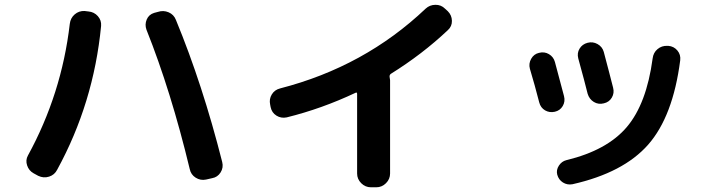

<svg xmlns="http://www.w3.org/2000/svg" viewBox="-20 -752 3040 802"><path d="M772.5 -45.9Q694.3 -371.1 591.8 -627.9Q584 -649.4 592.8 -670.4Q601.6 -691.4 624 -698.2L638.7 -702.1Q662.1 -710 684.1 -700.7Q706.1 -691.4 714.8 -668.9Q826.2 -399.4 908.2 -75.2Q914.1 -51.8 901.4 -31.7Q888.7 -11.7 866.2 -7.8L840.8 -2Q817.4 2.9 797.4 -9.8Q777.3 -22.5 772.5 -45.9ZM349.6 -704.1Q373 -702.1 388.7 -684.6Q404.3 -667 402.3 -643.6Q371.1 -321.3 218.8 -43Q208 -21.5 185.1 -14.2Q162.1 -6.8 139.6 -17.6L120.1 -28.3Q100.6 -39.1 93.3 -61Q85.9 -83 96.7 -102.5Q237.3 -359.4 271.5 -652.3Q274.4 -676.8 292 -691.9Q309.6 -707 333 -706.1Z M1110.4 -304.7 1108.4 -315.4Q1103.5 -337.9 1115.2 -357.4Q1127 -377 1150.4 -382.8Q1502.9 -473.6 1757.8 -715.8Q1774.4 -731.4 1798.3 -731.9Q1822.3 -732.4 1838.9 -715.8L1850.6 -705.1Q1867.2 -688.5 1867.7 -665Q1868.2 -641.6 1850.6 -626Q1744.1 -525.4 1612.3 -443.4Q1606.4 -438.5 1607.4 -430.7Q1609.4 -420.9 1609.4 -417V-27.3Q1609.4 -3.9 1592.3 13.2Q1575.2 30.3 1551.8 30.3H1529.3Q1505.9 30.3 1488.8 13.2Q1471.7 -3.9 1471.7 -27.3V-359.4Q1471.7 -368.2 1464.8 -364.3Q1324.2 -297.9 1177.7 -261.7Q1154.3 -256.8 1134.8 -269Q1115.2 -281.2 1110.4 -304.7Z M2771.5 -560.5Q2794.9 -558.6 2809.6 -541Q2824.2 -523.4 2821.3 -500Q2791 -265.6 2687.5 -147.9Q2584 -30.3 2371.1 17.6Q2349.6 21.5 2331.5 10.3Q2313.5 -1 2307.6 -22.5Q2302.7 -42 2314.5 -60.1Q2326.2 -78.1 2345.7 -83Q2515.6 -124 2598.1 -221.2Q2680.7 -318.4 2706.1 -507.8Q2709 -532.2 2726.6 -546.9Q2744.1 -561.5 2767.6 -560.5ZM2232.4 -324.2Q2213.9 -396.5 2193.4 -464.8Q2187.5 -486.3 2198.7 -506.3Q2210 -526.4 2231.4 -531.2Q2253.9 -537.1 2272.9 -525.9Q2292 -514.6 2297.9 -493.2Q2301.8 -479.5 2335.9 -350.6Q2341.8 -328.1 2330.6 -309.1Q2319.3 -290 2297.4 -285.2Q2275.4 -280.3 2256.8 -291Q2238.3 -301.8 2232.4 -324.2ZM2502 -320.3Q2479.5 -314.5 2460.4 -326.2Q2441.4 -337.9 2434.6 -360.4Q2422.9 -408.2 2395.5 -507.8Q2389.6 -530.3 2400.9 -548.8Q2412.1 -567.4 2434.1 -573.2Q2456.1 -579.1 2476.1 -567.9Q2496.1 -556.6 2502 -535.2Q2509.8 -505.9 2523.9 -452.1Q2538.1 -398.4 2541 -385.7Q2546.9 -363.3 2535.6 -344.2Q2524.4 -325.2 2502 -320.3Z"/></svg>

Font: Rounded Mgen+ 2m bold
Style: Bold
Weight: 700
Designer: [Source Han Sans]
Ryoko NISHIZUKA  (kana & ideographs); Paul D. Hunt (Latin, Greek & Cyrillic); Wenlong ZHANG  (bopomofo
Version: Version 1.059.20150602